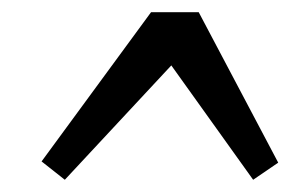

<svg xmlns="http://www.w3.org/2000/svg" viewBox="-20 -590 495 314"><path d="M227 -570H305L435 -324L394 -296L238 -514H289L86 -296L48 -326Z"/></svg>

Font: Yrsa Medium
Style: Italic
Weight: 500
Italic angle: -7.10001°
Designer: Anna Giedrys (Yrsa+Rasa design), David Brezina (Yrsa art-direction, Rasa art-direction, design)
Foundry: Rosetta Type Foundry
Version: Version 2.004